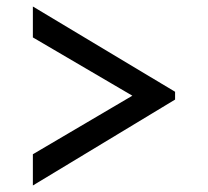

<svg xmlns="http://www.w3.org/2000/svg" viewBox="-20 -605 640 590"><path d="M518 -299 81 -35V-131L448 -347L518 -323ZM518 -299 448 -275 81 -490V-585L518 -323Z"/></svg>

Font: BioRhyme ExtraBold
Style: Regular
Weight: 400
Version: Version 1.600;gftools[0.9.33]